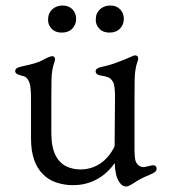

<svg xmlns="http://www.w3.org/2000/svg" viewBox="-20 -660 610 692"><path d="M340.8 -627Q356 -640.1 377.7 -640.1Q399.4 -640.1 412.8 -626.5Q426.3 -612.8 426.3 -592Q426.3 -571.3 412.4 -556.9Q398.4 -542.5 374.8 -542.5Q351.1 -542.5 338.1 -556.4Q325.2 -570.3 325.2 -586.7Q325.2 -603 329.6 -611.8Q334 -620.6 340.8 -627ZM168.9 -627Q184.1 -640.1 205.8 -640.1Q227.5 -640.1 241 -626.5Q254.4 -612.8 254.4 -592Q254.4 -571.3 240.5 -556.9Q226.6 -542.5 202.9 -542.5Q179.2 -542.5 166.3 -556.4Q153.3 -570.3 153.3 -586.7Q153.3 -603 157.7 -611.8Q162.1 -620.6 168.9 -627ZM530.3 -64.5Q544.4 -64.5 544.4 -51.8Q544.4 -44.9 538.3 -40Q532.2 -35.2 519.5 -30Q506.8 -24.9 499.5 -21.5Q492.2 -18.1 485.8 -14.6Q475.6 -9.3 463.4 -1Q442.9 12.2 435.3 12.2Q427.7 12.2 421.6 8.5Q415.5 4.9 409.2 -4.9Q394.5 -27.8 393.6 -72.3Q352.1 -13.7 287.1 2.4Q267.1 7.3 240.2 7.3Q213.4 7.3 184.8 -1.7Q156.2 -10.7 135.7 -31.2Q91.8 -73.7 91.8 -160.2V-300.8Q91.8 -347.7 86.2 -361.8Q80.6 -376 74 -380.9Q67.4 -385.7 56.6 -387.7Q34.7 -392.6 34.7 -403.8Q34.7 -416 59.6 -420.9Q114.7 -432.1 132.8 -442.9Q158.7 -457.5 168.5 -457.5Q178.2 -457.5 178.2 -446.3Q178.2 -440.9 175.8 -435.1Q166 -408.7 165.5 -369.6Q165 -330.6 165 -304.7V-179.7Q165 -78.1 230.5 -55.7Q250 -49.3 269 -49.3Q288.1 -49.3 304.9 -54Q321.8 -58.6 337.9 -68.4Q372.6 -90.3 393.1 -132.8L394.5 -311.5Q394.5 -353 387.2 -365Q379.9 -377 371.1 -380.9Q362.3 -384.8 343.5 -387.7Q324.7 -390.6 324.7 -403.3Q324.7 -414.6 348.4 -419.4Q372.1 -424.3 392.1 -431.4Q412.1 -438.5 427.5 -444.8Q442.9 -451.2 452.9 -455.8Q462.9 -460.4 466.8 -460.4Q478 -460.4 478 -449.2Q478 -443.8 475.6 -438Q465.8 -411.6 465.3 -371.1Q464.8 -330.6 464.8 -304.7V-121.6Q464.8 -84 471.2 -73.7Q481 -57.6 499 -57.6Z"/></svg>

Font: Ovo
Style: Regular
Weight: 400
Designer: Nicole Fally
Foundry: Sorkin Type Co.
Version: Version 1.001